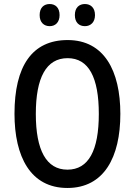

<svg xmlns="http://www.w3.org/2000/svg" viewBox="-20 -924 670 954"><path d="M177 -849C177 -812 199 -794 227 -794C255 -794 276 -813 276 -849C276 -886 255 -904 227 -904C199 -904 177 -887 177 -849ZM352 -849C352 -812 373 -794 402 -794C430 -794 452 -813 452 -849C452 -886 430 -904 402 -904C374 -904 352 -887 352 -849ZM578 -358C578 -573 497 -725 316 -725C139 -725 52 -595 52 -359C52 -146 131 10 315 10C497 10 578 -143 578 -358ZM158 -358C158 -537 209 -635 316 -635C421 -635 471 -539 471 -358C471 -176 420 -81 315 -81C210 -81 158 -178 158 -358Z"/></svg>

Font: Noto Sans Thai Cond Med
Style: Regular
Weight: 500
Width: 3
Designer: Monotype Design Team
Foundry: Monotype Imaging Inc.
Version: Version 2.002